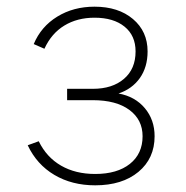

<svg xmlns="http://www.w3.org/2000/svg" viewBox="-20 -543 558 575"><path d="M265 12Q195.5 12 142.8 -19.2Q90 -50.5 63 -108L96 -120Q119.5 -72 162.8 -47Q206 -22 265 -22Q331 -22 369 -52.2Q407 -82.5 407 -135Q407 -184.5 367.5 -213.8Q328 -243 258 -243H181V-277H258Q316.5 -277 351.2 -306.8Q386 -336.5 386 -389Q386 -436.5 353 -463.2Q320 -490 263 -490Q211.5 -490 172.8 -466.5Q134 -443 113 -397L81 -411Q103 -463.5 151.5 -493.2Q200 -523 263 -523Q334.5 -523 378.2 -486Q422 -449 422 -389Q422 -342 398.8 -309.2Q375.5 -276.5 335 -263Q384.5 -254 413.8 -219Q443 -184 443 -135Q443 -68.5 394.5 -28.2Q346 12 265 12Z"/></svg>

Font: Overpass Thin
Style: Regular
Weight: 250
Designer: Delve Withrington, Dave Bailey, Thomas Jockin
Foundry: Delve Fonts LLC
Version: Version 4.000